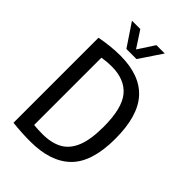

<svg xmlns="http://www.w3.org/2000/svg" viewBox="-276 -1052 1164 1164"><g transform="rotate(45 306.0 -470.0)"><path d="M218.5 7Q148.5 7 67 -1.5V-730.5Q106.5 -738 149.8 -743Q193 -748 237.5 -748Q405 -748 488.8 -656.5Q572.5 -565 572.5 -370Q572.5 -170.5 483.2 -81.8Q394 7 218.5 7ZM240.5 -77Q316.5 -77 367.8 -105.2Q419 -133.5 445 -197.8Q471 -262 471 -370Q471 -530 414.8 -597.2Q358.5 -664.5 246 -664.5Q207 -664.5 165 -657.5V-80.5Q186.5 -78.5 204.8 -77.8Q223 -77 240.5 -77ZM234.5 -802 137.5 -947H209L278 -841L347 -947H418.5L321.5 -802Z"/></g></svg>

Font: Encode Sans Cnd Md
Style: Regular
Weight: 500
Width: 3
Designer: Multiple Designers
Foundry: Impallari Type
Version: Version 3.002; ttfautohint (v1.8.3) -l 8 -r 50 -G 200 -x 14 